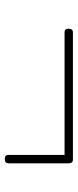

<svg xmlns="http://www.w3.org/2000/svg" viewBox="219 -714 325 803"><g transform="rotate(90 381.5 -312.5)"><path d="M644 -170Q636 -170 632 -174Q628 -178 628 -185V-420H115Q107 -420 103.5 -424Q100 -428 100 -436Q100 -455 115 -455H648Q663 -455 663 -436V-185Q663 -178 658.5 -174Q654 -170 644 -170Z"/></g></svg>

Font: Playwrite FR Moderne Thin
Style: Regular
Weight: 250
Version: Version 1.002